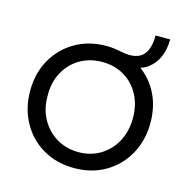

<svg xmlns="http://www.w3.org/2000/svg" viewBox="-97 -723 801 825"><g transform="rotate(15 303.5 -310.5)"><path d="M36 -263Q36 -341 70.5 -402Q105 -463 165.5 -498Q226 -533 304 -533Q323 -533 340.5 -530.5Q358 -528 373 -525Q383 -523 392 -522Q401 -521 409 -521Q453 -521 474 -548.5Q495 -576 495 -631H560Q560 -588 546 -554.5Q532 -521 505 -499.5Q478 -478 437 -473L444 -495Q503 -462 537 -401.5Q571 -341 571 -263Q571 -184 536.5 -122Q502 -60 441.5 -25Q381 10 304 10Q226 10 165.5 -25Q105 -60 70.5 -122Q36 -184 36 -263ZM493 -263Q493 -321 469 -366Q445 -411 402 -436.5Q359 -462 304 -462Q249 -462 205.5 -436.5Q162 -411 137.5 -365.5Q113 -320 114 -263Q113 -205 137.5 -159.5Q162 -114 205.5 -87.5Q249 -61 304 -61Q359 -61 402 -87.5Q445 -114 469 -159.5Q493 -205 493 -263Z"/></g></svg>

Font: Our Lexend Light
Style: Regular
Weight: 300
Designer: Bonnie Shaver-Troup, Thomas Jockin
Foundry: Lexend
Version: Version 1.007